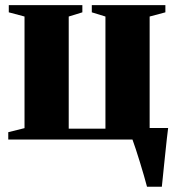

<svg xmlns="http://www.w3.org/2000/svg" viewBox="-20 -532 678 732"><path d="M540.5 180Q536 162.5 528.8 137.8Q521.5 113 513.5 86.5Q505.5 60 497.8 37Q490 14 485 0H11.5V-28L73.5 -43.5V-469L13.5 -485V-512.5H294V-485L242 -469V-41.5H382V-469L330 -485V-512.5H610.5V-485L550.5 -469V-44H621Q618.5 -25.5 616 -2.2Q613.5 21 610.8 46.8Q608 72.5 605.5 97.2Q603 122 600.8 143.5Q598.5 165 597 180Z"/></svg>

Font: Merriweather 120pt Black
Style: Regular
Weight: 900
Designer: Eben Sorkin
Foundry: Eben Sorkin
Version: Version 2.100